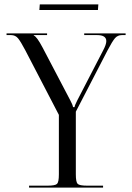

<svg xmlns="http://www.w3.org/2000/svg" viewBox="-20 -854 602 874"><path d="M425.8 -808.6H159.2L161.1 -834H427.7ZM112.3 0V-8.8H196.3Q231.4 -8.8 239.7 -17.1Q248 -25.4 248 -60.5V-331.1L94.7 -626Q74.2 -665 62 -679.7Q49.8 -694.3 30.3 -694.3H9.8V-702.1H194.3V-694.3H133.8V-692.4Q147.5 -687.5 173.8 -637.7L299.8 -397.5Q310.5 -377.9 312.5 -366.2H319.3Q320.3 -375 332 -397.5L449.2 -624Q463.9 -651.4 463.9 -667Q463.9 -694.3 421.9 -694.3H363.3V-702.1H551.8V-694.3H535.2Q515.6 -694.3 503.4 -680.2Q491.2 -666 469.7 -625L325.2 -345.7V-60.5Q325.2 -25.4 333.5 -17.1Q341.8 -8.8 377 -8.8H449.2V0Z"/></svg>

Font: FoglihtenNo07
Style: Regular
Weight: 500
Designer: gluk (gluksza@wp.pl)
Foundry: gluk (gluksza@wp.pl)
Version: Version 0.871